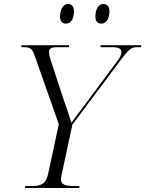

<svg xmlns="http://www.w3.org/2000/svg" viewBox="-20 -940 727 960"><path d="M487 -822C510 -822 527 -845 527 -883C527 -909 515 -920 496 -920C471 -920 457 -890 457 -858C457 -832 469 -822 487 -822ZM311 -822C333 -822 350 -845 350 -883C350 -909 338 -920 320 -920C294 -920 280 -890 280 -858C280 -832 292 -822 311 -822ZM104 0H376L378 -10H346C306 -10 285 -17 285 -44C285 -50 287 -61 289 -70L342 -317L583 -639C619 -688 635 -704 663 -704H685L687 -714H484L482 -704H541C574 -704 587 -696 587 -679C587 -664 577 -647 557 -622L407 -420C379 -383 357 -354 337 -326C327 -360 309 -411 296 -449L235 -634C229 -654 225 -668 225 -681C225 -696 237 -704 264 -704H324L326 -714H88L86 -704H99C134 -704 142 -695 155 -657L274 -319L221 -72C210 -19 185 -10 138 -10H106Z"/></svg>

Font: Noto Serif Display Light
Style: Italic
Weight: 300
Italic angle: -12°
Designer: Monotype Design Team
Foundry: Monotype Imaging Inc.
Version: Version 2.009